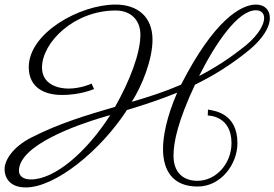

<svg xmlns="http://www.w3.org/2000/svg" viewBox="-47 -765 1202 841"><path d="M864 -285 863 -259C871 -259 967 -256 967 -138C967 -47 898 27 818 27C757 27 713 -8 713 -83C713 -144 733 -236 807 -394C887 -433 967 -482 1047 -548C1101 -593 1135 -644 1135 -686C1135 -722 1112 -745 1074 -745C1008 -745 890 -676 746 -394C674 -363 603 -340 530 -319C576 -390 621 -505 621 -591C621 -693 554 -745 459 -745C303 -745 79 -621 79 -471C79 -383 145 -349 225 -349C302 -349 358 -372 365 -375L354 -399C354 -398 306 -377 253 -377C206 -377 137 -396 137 -469C137 -579 277 -719 460 -719C527 -719 568 -676 568 -613C568 -531 521 -410 457 -297C338 -262 217 -227 91 -163C10 -122 -27 -64 -27 -24C-27 7 -10 56 66 56C195 56 393 -104 509 -283C582 -305 655 -329 729 -359C682 -251 667 -166 667 -113C667 -14 713 52 818 52C918 53 993 -43 993 -138C993 -270 891 -280 864 -285ZM88 21C58 21 36 8 36 -17C36 -127 280 -215 405 -252L436 -261C333 -100 194 21 88 21ZM825 -432C896 -573 994 -720 1074 -720C1099 -720 1110 -705 1110 -686C1110 -660 1089 -616 1032 -568C962 -511 893 -467 825 -432Z"/></svg>

Font: Parisienne
Style: Regular
Weight: 400
Designer: Astigmatic (AOETI)
Foundry: Astigmatic (AOETI)
Version: Version 1.000